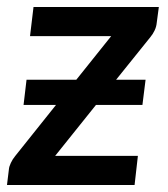

<svg xmlns="http://www.w3.org/2000/svg" viewBox="-30 -530 481 550"><path d="M419 -465Q418 -453.5 413 -443Q408 -432.5 401 -424L302.5 -301.5H387L378 -229.5H245L128 -83.5H365L355.5 0H-10L-4.5 -45Q-4 -52.5 1 -63.2Q6 -74 13.5 -83L130.5 -229.5H37.5L46 -301.5H188.5L288.5 -426.5H56L66 -510H425Z"/></svg>

Font: Lato Semibold
Style: Italic
Weight: 600
Italic angle: -7°
Designer: Lukasz Dziedzic
Foundry: tyPoland Lukasz Dziedzic
Version: Version 2.006; 2014-01-15